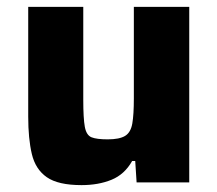

<svg xmlns="http://www.w3.org/2000/svg" viewBox="-20 -530 631 558"><path d="M217 8Q149 8 116 -15Q83 -38 72.5 -82.5Q62 -127 62 -191V-510H222V-240Q222 -186 226.5 -161.5Q231 -137 246 -131Q261 -125 293 -125Q327 -125 343.5 -135Q360 -145 364.5 -171Q369 -197 369 -244V-510H530V0H377L373 -62H364Q342 -23 304 -7.5Q266 8 217 8Z"/></svg>

Font: Saira
Style: Bold
Weight: 700
Designer: Hector Gatti with collaboration of the Omnibus-Type team
Foundry: Omnibus-Type
Version: Version 1.100; ttfautohint (v1.8.3)